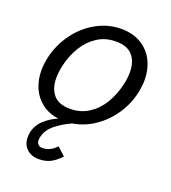

<svg xmlns="http://www.w3.org/2000/svg" viewBox="-131 -592 811 910"><g transform="rotate(20 274.5 -137.0)"><path d="M511.7 -302.7Q511.7 -271 503.4 -234.9Q489.7 -174.3 454.1 -122.3Q418.5 -70.3 367.9 -36.4Q317.4 -2.4 259.8 6.8Q220.7 23.9 184.1 52Q147.5 80.1 138.7 119.1Q136.7 126.5 136.7 134.3Q136.7 148.9 144.5 156.7Q152.3 164.6 165 164.6Q186.5 164.6 203.6 156Q220.7 147.5 235.8 130.9L276.4 167.5Q252.9 193.4 227.3 206.8Q201.7 220.2 168 220.2Q129.9 220.2 106.7 198.2Q83.5 176.3 83.5 139.6Q83.5 127 86.4 112.8Q95.7 74.7 125 48.6Q154.3 22.5 189.5 7.8Q141.6 1.5 106.9 -24.4Q72.3 -50.3 54.2 -90.6Q36.1 -130.9 36.1 -180.7Q36.1 -212.9 44.4 -249Q60.1 -316.4 101.3 -372.6Q142.6 -428.7 201.4 -461.4Q260.3 -494.1 326.2 -494.1Q383.3 -494.1 425.3 -469.5Q467.3 -444.8 489.5 -401.4Q511.7 -357.9 511.7 -302.7ZM433.6 -314Q433.6 -366.7 407 -397.9Q380.4 -429.2 322.3 -429.2Q269.5 -429.2 228.8 -402.6Q188 -376 161.4 -332Q134.8 -288.1 122.6 -234.9Q114.7 -199.7 114.7 -170.9Q114.7 -117.7 141.4 -86.2Q168 -54.7 225.1 -54.7Q278.3 -54.7 319.3 -81.3Q360.4 -107.9 386.7 -151.9Q413.1 -195.8 425.3 -249Q433.6 -283.7 433.6 -314Z"/></g></svg>

Font: Acari Sans
Style: Italic
Weight: 400
Italic angle: -13°
Designer: Alfredo Marco Pradil and Stefan Peev
Foundry: Hanken Design Co.
Version: Version 1.045;January 11, 2019;FontCreator 11.5.0.2425 64-bi